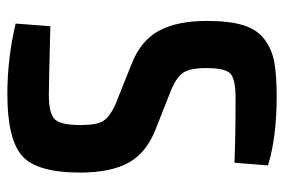

<svg xmlns="http://www.w3.org/2000/svg" viewBox="-142 -600 754 509"><g transform="rotate(90 234.5 -345.0)"><path d="M235 -702Q343 -702 418 -679L411 -590Q342 -593 239 -593Q191 -593 175.5 -580Q160 -567 160 -515Q160 -472 172 -454.5Q184 -437 216 -423L320 -382Q385 -357 411 -309Q437 -261 437 -181Q437 -66 392.5 -27Q348 12 229 12Q134 12 42 -10L49 -102Q200 -98 231 -98Q280 -98 295.5 -113.5Q311 -129 311 -182Q311 -226 300 -242.5Q289 -259 260 -273L150 -317Q88 -341 61.5 -389Q35 -437 35 -517Q35 -576 46 -612.5Q57 -649 83 -669Q109 -689 143.5 -695.5Q178 -702 235 -702Z"/></g></svg>

Font: Exo 2 Semi Bold Condensed
Style: Regular
Weight: 600
Width: 3
Designer: Natanael Gama
Version: Version 1.001;PS 001.001;hotconv 1.0.70;makeotf.lib2.5.58329